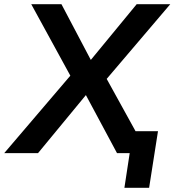

<svg xmlns="http://www.w3.org/2000/svg" viewBox="-58 -725 826 909"><path d="M531 164 556 0H505L521 -104H690L648 164ZM-38 0 294 -389V-332L90 -705H233L379 -428H361L589 -705H748L428 -329L427 -388L641 0H496L340 -291H362L122 0Z"/></svg>

Font: Nunito Sans 10pt
Style: Bold Italic
Weight: 700
Italic angle: -9°
Designer: Vernon Adams
Foundry: Vernon Adams
Version: Version 3.101;gftools[0.9.27]